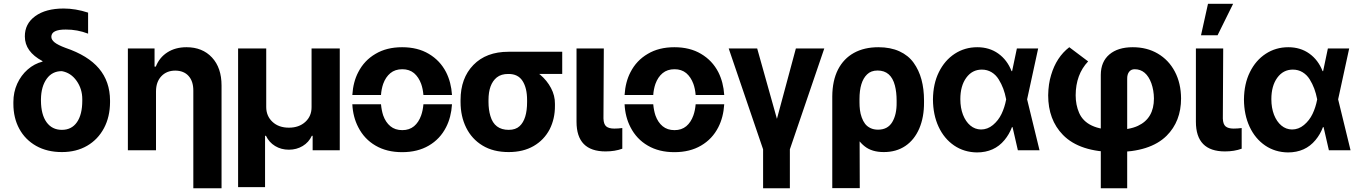

<svg xmlns="http://www.w3.org/2000/svg" viewBox="-20 -806 7289 1030"><path d="M113.3 -610.4Q112.8 -678.7 169.2 -719.5Q225.6 -760.3 321.3 -760.3Q385.3 -760.3 452.6 -738.3V-625.5Q394.5 -647.9 333 -647.5Q255.4 -647.9 255.4 -608.4Q255.4 -592.8 272.9 -578.6Q290.5 -564.5 331.1 -549.3Q452.1 -508.3 511 -438.5Q569.8 -368.7 570.3 -267.1V-257.3Q569.8 -179.2 538.1 -119.1Q505.4 -57.6 447.3 -23.9Q389.2 9.8 312 9.8Q232.9 9.8 173.8 -23.4Q115.2 -56.6 83.5 -115Q51.8 -173.3 51.8 -249V-258.8Q51.8 -311.5 72.3 -356.9Q92.8 -401.9 128.4 -433.1Q164.1 -464.4 208.5 -475.6L207.5 -478.5Q113.3 -528.8 113.3 -610.4ZM199.7 -273.9V-266.1Q200.2 -191.4 229.7 -150.4Q259.3 -109.4 312 -109.4Q364.3 -109.4 392.8 -150.4Q421.4 -191.4 421.4 -266.1V-273.9Q421.4 -329.1 390.9 -372.3Q360.4 -415.5 312 -424.3Q260.3 -424.8 230.5 -383.3Q200.7 -341.8 199.7 -273.9Z M816.9 -315.4V0H666V-545.9H809.1V-448.7H815.9Q835 -497.6 877.9 -525.1Q920.9 -552.7 980.5 -552.7Q1065.9 -552.7 1117.2 -497.6Q1168.5 -442.4 1168.5 -347.2V204.1H1017.1V-320.3Q1017.1 -370.1 991.7 -398.4Q966.3 -426.8 920.4 -427.2Q874 -427.2 845.5 -397Q816.9 -366.7 816.9 -315.4Z M1401.9 197.8H1257.3V-545.9H1408.2V-231.9Q1408.2 -183.6 1441.7 -152.3Q1475.1 -121.1 1529.8 -121.1Q1584 -121.1 1617.9 -152.1Q1651.9 -183.1 1651.4 -231.9V-545.9H1802.7V0H1657.2V-77.6H1652.8Q1636.7 -42.5 1603.8 -22.7Q1570.8 -2.9 1529.8 -2.9Q1488.3 -2.9 1455.8 -22.7Q1423.3 -42.5 1406.7 -77.6H1401.9Z M2137.2 10.3Q2054.7 10.3 1994.6 -24.9Q1934.6 -59.6 1901.9 -123.5Q1873.5 -178.2 1870.1 -246.6H2023.9Q2026.9 -213.9 2035.6 -187Q2048.8 -149.9 2074.2 -128.9Q2099.6 -107.9 2138.2 -107.9Q2175.8 -107.9 2201.2 -128.9Q2226.1 -149.9 2239.3 -187Q2248.5 -212.9 2251.5 -246.6H2404.8Q2400.4 -176.8 2373 -123.5Q2340.8 -60.1 2280.3 -24.9Q2220.2 10.3 2137.2 10.3ZM1870.1 -296.4Q1874.5 -366.7 1901.9 -418.9Q1934.1 -481.9 1994.6 -517.1Q2054.2 -552.7 2137.2 -552.7Q2220.7 -552.7 2280.3 -517.1Q2340.8 -481.4 2373 -418.9Q2400.4 -364.7 2404.8 -296.4H2251.5Q2248.5 -330.6 2239.3 -356Q2226.1 -392.1 2201.2 -413.6Q2175.8 -434.6 2138.2 -434.6Q2099.6 -434.6 2074.2 -413.6Q2048.8 -392.6 2035.6 -356Q2025.9 -327.1 2023.9 -296.4Z M2450.7 -258.8V-269.5Q2450.7 -386.7 2519.5 -457.5Q2588.4 -528.3 2707.5 -528.3Q2719.2 -522 2730 -505.9Q2758.3 -461.4 2804.7 -446.3Q2843.8 -433.6 2878.4 -404.8Q2914.6 -374 2936 -333.5Q2957.5 -293 2957 -249V-238.3Q2957.5 -169.4 2928.7 -112.3Q2898.4 -54.7 2842.5 -22.5Q2786.6 9.8 2709 9.8Q2626 9.8 2568.4 -25.4Q2511.2 -60.1 2481 -120.8Q2450.7 -181.6 2450.7 -258.8ZM2600.6 -269.5V-258.8Q2600.6 -217.3 2610.8 -183.6Q2632.3 -109.4 2709 -109.4Q2746.1 -109.4 2767.6 -129.4Q2807.6 -166.5 2807.6 -258.8V-269.5Q2807.6 -334 2783.2 -371.8Q2758.8 -409.7 2707.5 -409.2Q2668.9 -409.7 2645 -390.6Q2600.6 -354.5 2600.6 -269.5ZM2707.5 -528.3H2996.1V-409.2H2707.5Z M3072.8 -152.8V-545.9H3219.2L3217.3 -170.4Q3218.3 -139.6 3232.2 -127.9Q3246.1 -116.2 3275.4 -116.2Q3295.9 -116.2 3318.4 -119.1V-8.3Q3278.8 6.3 3228.5 6.3Q3072.8 6.3 3072.8 -152.8Z M3597.7 10.3Q3515.1 10.3 3455.1 -24.9Q3395 -59.6 3362.3 -123.5Q3334 -178.2 3330.6 -246.6H3484.4Q3487.3 -213.9 3496.1 -187Q3509.3 -149.9 3534.7 -128.9Q3560.1 -107.9 3598.6 -107.9Q3636.2 -107.9 3661.6 -128.9Q3686.5 -149.9 3699.7 -187Q3709 -212.9 3711.9 -246.6H3865.2Q3860.8 -176.8 3833.5 -123.5Q3801.3 -60.1 3740.7 -24.9Q3680.7 10.3 3597.7 10.3ZM3330.6 -296.4Q3335 -366.7 3362.3 -418.9Q3394.5 -481.9 3455.1 -517.1Q3514.6 -552.7 3597.7 -552.7Q3681.2 -552.7 3740.7 -517.1Q3801.3 -481.4 3833.5 -418.9Q3860.8 -364.7 3865.2 -296.4H3711.9Q3709 -330.6 3699.7 -356Q3686.5 -392.1 3661.6 -413.6Q3636.2 -434.6 3598.6 -434.6Q3560.1 -434.6 3534.7 -413.6Q3509.3 -392.6 3496.1 -356Q3486.3 -327.1 3484.4 -296.4Z M4073.7 -4.9 3889.2 -545.9H4042L4147.9 -168.5L4249.5 -545.9H4401.9L4217.3 -4.9V204.1H4073.7Z M4592.3 203.1H4444.8V-288.6Q4445.3 -373.5 4475.6 -433.1Q4505.9 -491.7 4561 -522.2Q4616.2 -552.7 4692.4 -552.7Q4756.8 -552.7 4804.9 -530.8Q4853 -508.8 4881.3 -469.2Q4909.7 -429.7 4923.3 -379.2Q4937 -328.6 4937 -266.6V-256.8Q4937.5 -177.7 4911.6 -116.7Q4885.3 -55.7 4836.7 -22.9Q4788.1 9.8 4721.2 9.8Q4657.2 9.8 4618.7 -21Q4581.5 -49.8 4559.6 -102.3Q4537.6 -154.8 4523.4 -232.9L4590.8 -257.8Q4590.8 -235.4 4593.3 -215.6Q4595.7 -195.8 4602.8 -176Q4609.9 -156.2 4620.6 -142.1Q4631.3 -127.9 4649.2 -119.1Q4667 -110.4 4690.4 -110.4Q4742.2 -110.4 4766.6 -151.1Q4791 -191.9 4790 -256.8V-266.6Q4790 -311.5 4780.8 -347.2Q4759.8 -427.7 4688 -427.7Q4652.3 -427.7 4631.3 -406.7Q4590.8 -367.7 4590.8 -274.4Z M5220.7 11.7Q5151.9 10.7 5098.6 -25.4Q5044.9 -62 5015.1 -126Q4985.4 -189.9 4984.9 -272.5Q4985.8 -356.9 5016.6 -418.9Q5047.9 -482.4 5101.8 -517.6Q5155.8 -552.7 5222.7 -552.7Q5287.6 -552.7 5335.4 -518.6Q5383.3 -484.4 5406.7 -424.3H5452.6L5489.7 -274.4L5556.6 0H5440.4L5377.4 -274.4Q5371.6 -304.7 5362.1 -330.3Q5352.5 -356 5337.4 -380.4Q5322.3 -404.8 5299.1 -418.7Q5275.9 -432.6 5247.1 -432.6Q5195.3 -432.6 5163.6 -388.9Q5131.8 -345.2 5131.8 -273.9Q5131.8 -227.5 5146 -190.4Q5160.6 -153.3 5185.5 -132.6Q5210.4 -111.8 5242.7 -111.3Q5277.8 -111.3 5306.9 -135.5Q5335.9 -159.7 5352.8 -194.8Q5369.6 -230 5377.4 -271.5L5435.1 -545.9H5549.3L5489.7 -271.5L5452.6 -124H5408.7Q5394 -85 5368.7 -54.7Q5314 11.7 5220.7 11.7Z M6026.9 204.1H5885.3V-404.8Q5885.7 -475.1 5931.4 -513.9Q5977.1 -552.7 6056.6 -552.7Q6132.8 -552.7 6190.9 -518.6Q6250 -483.9 6282.7 -421.6Q6315.4 -359.4 6315.9 -277.8Q6315.9 -154.8 6238.3 -77.6Q6149.9 9.8 5963.4 9.8Q5772 9.8 5682.1 -82.5Q5603 -163.6 5603 -294.9Q5604 -356 5618.7 -403.3Q5647 -499.5 5716.3 -552.7L5817.4 -476.6Q5751 -406.7 5750.5 -294.9Q5750.5 -243.2 5769 -200.7Q5808.6 -109.4 5963.4 -109.4Q6038.6 -109.4 6084.5 -130.9Q6170.4 -170.9 6170.4 -277.8Q6169.9 -321.3 6156.7 -358.9Q6128.9 -434.6 6066.9 -434.6Q6047.9 -434.6 6037.1 -420.7Q6026.4 -406.7 6026.9 -382.8Z M6395.5 -152.8V-545.9H6542L6540 -170.4Q6541 -139.6 6554.9 -127.9Q6568.8 -116.2 6598.1 -116.2Q6618.7 -116.2 6641.1 -119.1V-8.3Q6601.6 6.3 6551.3 6.3Q6395.5 6.3 6395.5 -152.8ZM6511.7 -616.7H6422.9L6460.4 -785.6H6595.2Z M6889.2 11.7Q6820.3 10.7 6767.1 -25.4Q6713.4 -62 6683.6 -126Q6653.8 -189.9 6653.3 -272.5Q6654.3 -356.9 6685.1 -418.9Q6716.3 -482.4 6770.3 -517.6Q6824.2 -552.7 6891.1 -552.7Q6956.1 -552.7 7003.9 -518.6Q7051.8 -484.4 7075.2 -424.3H7121.1L7158.2 -274.4L7225.1 0H7108.9L7045.9 -274.4Q7040 -304.7 7030.5 -330.3Q7021 -356 7005.9 -380.4Q6990.7 -404.8 6967.5 -418.7Q6944.3 -432.6 6915.5 -432.6Q6863.8 -432.6 6832 -388.9Q6800.3 -345.2 6800.3 -273.9Q6800.3 -227.5 6814.5 -190.4Q6829.1 -153.3 6854 -132.6Q6878.9 -111.8 6911.1 -111.3Q6946.3 -111.3 6975.3 -135.5Q7004.4 -159.7 7021.2 -194.8Q7038.1 -230 7045.9 -271.5L7103.5 -545.9H7217.8L7158.2 -271.5L7121.1 -124H7077.1Q7062.5 -85 7037.1 -54.7Q6982.4 11.7 6889.2 11.7Z"/></svg>

Font: Inter Tight Stencil
Style: Bold
Weight: 700
Designer: Rasmus Andersson
Foundry: rsms
Version: Version 3.004;Glyphs 3.1.2 (3151)